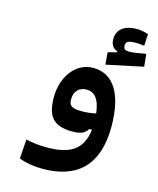

<svg xmlns="http://www.w3.org/2000/svg" viewBox="-125 -702 841 1025"><g transform="rotate(15 296.0 -189.0)"><path d="M208 236.3C400.4 236.3 506.3 136.2 506.3 -74.7C506.3 -252 447.3 -354.5 332 -354.5C233.9 -354.5 168.5 -259.3 168.5 -150.9C168.5 -48.8 200.2 2.9 311 2.9C359.9 2.9 382.3 -10.3 395 -33.7H409.7C397 85 320.3 120.1 199.2 120.1C155.3 120.1 123.5 115.2 85.4 107.4L78.1 213.9C111.8 228 161.6 236.3 208 236.3ZM389.2 -387.7 592.3 -430.7 585.4 -500C556.2 -494.6 514.6 -487.3 494.6 -487.3C472.7 -487.3 461.9 -492.7 461.9 -513.7C461.9 -536.1 477.5 -542.5 517.6 -542.5C528.8 -542.5 548.3 -541 563.5 -539.1L566.9 -603.5C550.8 -609.9 526.4 -615.2 502 -615.2C439 -615.2 394.5 -586.9 394.5 -531.2C394.5 -500 408.2 -481 432.6 -473.1V-467.3L383.8 -455.1ZM409.2 -123.5C382.8 -117.7 360.4 -114.7 332.5 -114.7C272.5 -114.7 260.3 -127.4 260.3 -163.1C260.3 -204.6 285.2 -233.4 327.1 -233.4C367.7 -233.4 399.9 -206.5 409.2 -123.5Z"/></g></svg>

Font: Cascadia Code NF SemiBold
Style: Regular
Weight: 600
Monospace: yes
Designer: Aaron Bell
Foundry: Saja Typeworks
Version: Version 2404.023